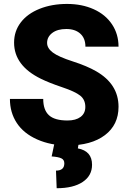

<svg xmlns="http://www.w3.org/2000/svg" viewBox="-20 -741 666 991"><path d="M420.4 -189Q420.4 -226.6 393.8 -247.6Q367.2 -268.6 300.3 -291Q233.4 -313.5 190.9 -334.5Q52.7 -402.3 52.7 -521Q52.7 -580.1 87.2 -625.2Q121.6 -670.4 184.6 -695.6Q247.6 -720.7 326.2 -720.7Q402.8 -720.7 463.6 -693.4Q524.4 -666 558.1 -615.5Q591.8 -564.9 591.8 -500H420.9Q420.9 -543.5 394.3 -567.4Q367.7 -591.3 322.3 -591.3Q276.4 -591.3 249.8 -571Q223.1 -550.8 223.1 -519.5Q223.1 -492.2 252.4 -470Q281.7 -447.8 355.5 -424.1Q429.2 -400.4 476.6 -373Q591.8 -306.6 591.8 -189.9Q591.8 -96.7 521.5 -43.5Q451.2 9.8 328.6 9.8Q242.2 9.8 172.1 -21.2Q102.1 -52.2 66.7 -106.2Q31.2 -160.2 31.2 -230.5H203.1Q203.1 -173.3 232.7 -146.2Q262.2 -119.1 328.6 -119.1Q371.1 -119.1 395.8 -137.5Q420.4 -155.8 420.4 -189ZM386.7 -4.9 381.8 24.9Q455.1 38.6 455.1 109.4Q455.1 166 406.7 198.2Q358.4 230.5 272.5 230.5L269 139.6Q312 139.6 312 102.1Q312 83.5 296.6 76.2Q281.2 68.8 246.6 66.4L261.7 -4.9Z"/></svg>

Font: Roboto Black
Style: Regular
Weight: 900
Designer: Google
Version: Version 2.134; 2016